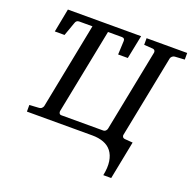

<svg xmlns="http://www.w3.org/2000/svg" viewBox="-149 -819 1168 1172"><g transform="rotate(20 435.0 -233.0)"><path d="M372.1 -626 262.2 -71.8Q261.2 -64.9 264.9 -57.9Q268.6 -50.8 279.3 -50.8H549.3Q560.1 -50.8 566.7 -57.9Q573.2 -64.9 574.2 -71.8L679.2 -603Q680.7 -608.9 677.2 -615.7Q673.8 -622.6 663.1 -624L606.4 -627.9V-670.9H870.1V-627.9L806.2 -624Q795.9 -623 789.1 -616Q782.2 -608.9 781.2 -603L675.3 -67.9Q673.8 -62 677.7 -55.2Q681.6 -48.3 692.4 -46.9L744.1 -43L695.3 205.1H644Q654.8 151.9 648.7 113Q642.6 74.2 623 49.1Q603.5 23.9 571.5 12Q539.6 0 498 0H73.2V-43L136.2 -46.9Q147 -47.9 153.3 -54.9Q159.7 -62 161.1 -67.9L271 -626H185.1Q166 -626 160.2 -606L128.9 -518.1H65.9L95.2 -670.9H570.8L540 -518.1H477.1L481 -606Q482.4 -626 461.9 -626Z"/></g></svg>

Font: Charis SIL
Style: Italic
Weight: 400
Italic angle: -11°
Foundry: SIL International
Version: Version 4.112